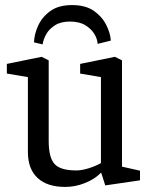

<svg xmlns="http://www.w3.org/2000/svg" viewBox="-20 -728 597 757"><path d="M264 -708Q317 -708 349.5 -685.5Q382 -663 398.5 -630.5Q415 -598 417 -568L365 -555Q364 -574 352 -594Q340 -614 316.5 -628.5Q293 -643 256 -643Q220 -643 197 -628.5Q174 -614 162.5 -593.5Q151 -573 148 -553L114 -561Q115 -593 130.5 -627Q146 -661 178.5 -684.5Q211 -708 264 -708ZM237 9Q166 9 128 -26.5Q90 -62 90 -129V-424L7 -438V-476L144 -504L172 -490V-172Q172 -107 195 -81.5Q218 -56 281 -56Q302 -56 329.5 -64.5Q357 -73 378 -85V-424L296 -438V-476L433 -504L461 -490V-71L532 -55V-17L395 3L379 -47L377 -46Q354 -22 315.5 -6.5Q277 9 237 9Z"/></svg>

Font: Faustina Light
Style: Regular
Weight: 400
Version: Version 1.200